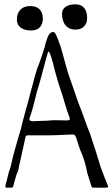

<svg xmlns="http://www.w3.org/2000/svg" viewBox="-20 -868 520 888"><path d="M6 -13Q6 -16 7 -18Q7 -20 8 -23Q9 -26 11 -32L20 -69Q22 -75 27 -90Q32 -105 34 -118Q39 -142 53 -191L61 -219Q80 -281 85 -306L99 -359Q109 -392 111 -401Q118 -431 131 -476L138 -504L144 -525Q154 -559 161 -574Q163 -580 175.5 -615.5Q188 -651 192 -672Q199 -696 206.5 -708Q214 -720 227 -720Q232 -720 237 -711Q242 -702 247 -689Q252 -676 254 -670Q262 -651 282 -575L290 -547Q291 -539 323 -449L342 -394L360 -347Q388 -268 396 -251Q431 -145 437 -123Q444 -97 459.5 -58Q475 -19 477 -14Q480 -7 480 -4Q480 0 469 0H413Q409 0 406.5 -1.5Q404 -3 402 -9Q398 -20 391 -45Q382 -70 379 -90Q376 -105 369.5 -126Q363 -147 358 -158Q349 -177 342 -201L333 -230Q328 -241 325.5 -243.5Q323 -246 317 -246Q296 -246 286 -245L243 -243Q235 -242 169 -242H108H106Q100 -242 97 -231L95 -221L91 -202Q89 -196 78 -144Q75 -127 68 -100Q66 -80 59 -67Q57 -64 54 -53Q51 -42 49 -35Q46 -27 42 -9Q41 -8 40 -4.5Q39 -1 37 -0.5Q35 0 31 0H11Q2 0 6 -13ZM202 -310Q214 -312 236 -312L290 -311Q303 -311 303 -318Q303 -323 296 -340Q290 -355 278 -396Q269 -429 260 -453Q250 -483 238.5 -524Q227 -565 225 -577Q210 -630 205 -630Q202 -630 195 -603L189 -581Q182 -554 171 -513.5Q160 -473 151 -445Q145 -419 134.5 -379.5Q124 -340 118 -325Q116 -319 116 -318Q116 -311 122.5 -309Q129 -307 135.5 -307.5Q142 -308 144 -308ZM267 -805Q267 -825 283.5 -836.5Q300 -848 329 -848Q355 -848 369 -831.5Q383 -815 383 -785Q383 -760 368.5 -745.5Q354 -731 329 -731Q300 -731 283.5 -750.5Q267 -770 267 -805ZM58 -778Q58 -807 74.5 -823.5Q91 -840 120 -840Q148 -840 163 -825Q178 -810 178 -782Q178 -756 164 -741.5Q150 -727 124 -727Q93 -727 75.5 -740.5Q58 -754 58 -778Z"/></svg>

Font: Barriecito
Style: Regular
Weight: 400
Designer: Pablo Cosgaya & Sergio Jiménez
Foundry: Pablo Cosgaya & Sergio Jiménez
Version: Version 1.001